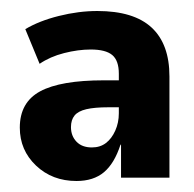

<svg xmlns="http://www.w3.org/2000/svg" viewBox="-20 -736 352 349"><path d="M119 -407Q75 -407 45.5 -435Q16 -463 16 -504Q16 -550 53 -570Q90 -590 169 -590H206V-541H177Q152 -541 137 -537.5Q122 -534 115.5 -526Q109 -518 109 -505Q109 -489 119 -478.5Q129 -468 147 -468Q162 -468 172.5 -476Q183 -484 189.5 -498.5Q196 -513 196 -530V-602Q196 -626 184 -636Q172 -646 145 -646Q122 -646 96.5 -639.5Q71 -633 52 -620L26 -683Q51 -698 87 -707Q123 -716 157 -716Q223 -716 255.5 -686Q288 -656 288 -597V-413H200V-473H199Q188 -439 169 -423Q150 -407 119 -407Z"/></svg>

Font: Nunito Sans 12pt ExtraLight
Style: Weight 830 Width 84 Optical size 12.0 YTLC 445
Weight: 830
Width: 4
Designer: Vernon Adams
Foundry: Vernon Adams
Version: Version 3.101;gftools[0.9.27]